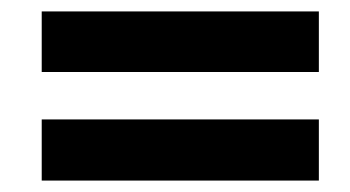

<svg xmlns="http://www.w3.org/2000/svg" viewBox="-20 -520 612 336"><path d="M53 -394H538V-500H53ZM53 -204H538V-311H53Z"/></svg>

Font: Noto Sans
Style: Bold Italic
Weight: 700
Italic angle: -12°
Designer: Monotype Design Team
Foundry: Monotype Imaging Inc.
Version: Version 2.013